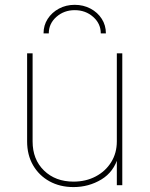

<svg xmlns="http://www.w3.org/2000/svg" viewBox="-20 -760 614 788"><path d="M281.7 7.8Q226.1 7.8 183.1 -15.9Q140.1 -39.6 115.7 -81.8Q91.3 -124 91.3 -179.7V-541H113.8V-179.7Q113.8 -105.5 160.6 -60.1Q207.5 -14.6 281.7 -14.6Q332.5 -14.6 372.8 -35.9Q413.1 -57.1 436.3 -94.5Q459.5 -131.8 459.5 -179.7V-541H481.9V0H459.5V-117.2H465.3Q447.8 -54.7 396 -23.4Q344.2 7.8 281.7 7.8ZM286.6 -740.2Q322.3 -740.2 351.6 -724.6Q380.9 -709 397.7 -682.6Q414.6 -656.2 414.6 -623H393.6Q393.6 -663.1 362.3 -690.7Q331.1 -718.3 286.6 -718.3Q242.7 -718.3 211.4 -690.7Q180.2 -663.1 180.2 -623H158.7Q158.7 -656.2 175.8 -682.6Q192.9 -709 221.9 -724.6Q251 -740.2 286.6 -740.2Z"/></svg>

Font: Inter 17pt Thin
Style: Regular
Weight: 250
Version: Version 4.001;git-66647c0bb